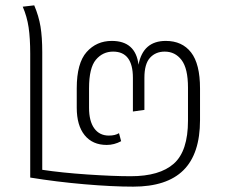

<svg xmlns="http://www.w3.org/2000/svg" viewBox="-20 -687 849 718"><path d="M93 -23V-486Q93 -544 87 -584.5Q81 -625 65 -662L108 -667Q125 -627 131.5 -587.5Q138 -548 138 -492V-52Q211 -41 307 -34.5Q403 -28 469 -28Q577 -28 630 -75Q683 -122 683 -236V-359Q683 -431 659 -462.5Q635 -494 596 -494Q562 -494 541 -471Q520 -448 520 -396V-276L477 -270V-396Q477 -494 403 -494Q364 -494 338.5 -463.5Q313 -433 313 -357V-284Q313 -234 332.5 -207Q352 -180 387 -180Q411 -180 425 -189L433 -159Q407 -145 379 -145Q326 -145 296.5 -181.5Q267 -218 267 -284V-357Q267 -451 304 -492.5Q341 -534 398 -534Q487 -534 498 -445Q515 -534 600 -534Q661 -534 694.5 -491Q728 -448 728 -356V-238Q728 -112 666 -50.5Q604 11 478 11Q400 11 295.5 2Q191 -7 93 -23Z"/></svg>

Font: FiraGO ExtraLight
Style: Regular
Weight: 200
Designer: bBox Type
Foundry: bBox Type GmbH
Version: Version 1.001